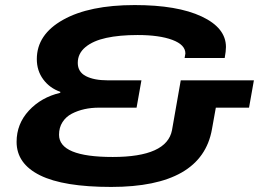

<svg xmlns="http://www.w3.org/2000/svg" viewBox="-20 -719 1013 751"><path d="M415 12.2Q228.5 12.2 136.7 -33.2Q44.9 -78.6 44.9 -164.1Q44.9 -234.4 93 -286.4Q141.1 -338.4 215.8 -356V-359.9Q174.3 -374.5 149.2 -408.4Q124 -442.4 124 -487.8Q124 -584 226.8 -641.6Q329.6 -699.2 506.8 -699.2Q673.8 -699.2 768.8 -654.5Q863.8 -609.9 863.8 -535.2Q863.8 -519 858.9 -492.2H702.1Q702.6 -497.1 703.9 -502.7Q705.1 -508.3 705.1 -509.8Q705.1 -543.9 654.1 -563Q603 -582 518.1 -582Q447.3 -582 395.8 -570.8Q344.2 -559.6 314.2 -534.7Q284.2 -509.8 284.2 -473.1Q284.2 -437.5 316.2 -421.1Q348.1 -404.8 400.9 -404.8H533.2L514.2 -297.9H367.2Q336.9 -297.9 310.3 -292Q283.7 -286.1 260.7 -274.2Q237.8 -262.2 224.4 -241.2Q210.9 -220.2 210.9 -191.9Q210.9 -105 420.9 -105Q632.8 -105 652.8 -210L687 -404.8H973.1L954.1 -297.9H824.2L809.1 -213.9Q769.5 12.2 415 12.2Z"/></svg>

Font: Archivo Expanded
Style: Bold Italic
Weight: 700
Width: 7
Italic angle: -10°
Designer: Hector Gatti
Foundry: Omnibus-Type
Version: Version 2.001